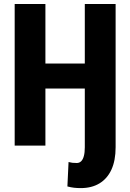

<svg xmlns="http://www.w3.org/2000/svg" viewBox="-20 -731 654 964"><path d="M53.7 -710.9H208V-412.1H405.8V-710.9H560.5V8.3Q560.5 74.7 539.6 120.4Q518.6 166 479.5 189.7Q440.4 213.4 385.7 213.4Q368.2 213.4 352.5 211.7Q336.9 210 318.4 205.1L324.2 82.5Q335.4 85.4 343.8 86.4Q352.1 87.4 365.7 87.4Q378.4 87.4 387.5 78.6Q396.5 69.8 401.1 52.2Q405.8 34.7 405.8 8.3V-286.6H208V0H53.7Z"/></svg>

Font: Roboto Condensed ExtraBold
Style: Regular
Weight: 800
Designer: Christian Robertson
Foundry: Google
Version: Version 3.008; 2023